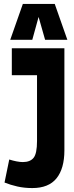

<svg xmlns="http://www.w3.org/2000/svg" viewBox="-20 -945 378 975"><path d="M3 -18 27 -135Q46 -129 64 -125.5Q82 -122 96 -122Q133 -122 150.5 -143.5Q168 -165 168 -229V-563H40V-700H307V-182Q307 -89 267 -39.5Q227 10 144 10Q103 10 68 2Q33 -6 3 -18ZM32 -743 96 -925H258L322 -743H209L176 -859L144 -743Z"/></svg>

Font: Georama Condensed
Style: Bold
Weight: 700
Width: 3
Designer: Jean-Baptiste Levee
Foundry: Production Type
Version: Version 1.000